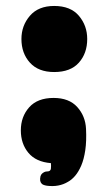

<svg xmlns="http://www.w3.org/2000/svg" viewBox="-20 -530 377 645"><path d="M273 -399Q273 -351 245 -319.5Q217 -288 162 -288Q109 -288 80.5 -319.5Q52 -351 52 -399Q52 -444 80.5 -477Q109 -510 162 -510Q217 -510 245 -477Q273 -444 273 -399ZM269 -97Q271 -56 266.5 -25.5Q262 5 253 26Q244 47 232.5 60.5Q221 74 208 81Q178 99 138 94Q125 92 120.5 87.5Q116 83 115 77Q114 71 116 62Q118 56 121.5 53Q125 50 129 48Q133 46 138 46Q150 46 151 36.5Q152 27 151 18Q101 14 75.5 -16.5Q50 -47 50 -92Q50 -138 78 -169.5Q106 -201 160 -201Q212 -201 239.5 -170.5Q267 -140 269 -97Z"/></svg>

Font: Sniglet
Style: ExtraBold
Weight: 800
Version: Version 2.000; ttfautohint (v0.95) -l 8 -r 50 -G 200 -x 14 -